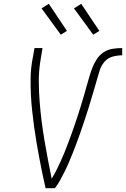

<svg xmlns="http://www.w3.org/2000/svg" viewBox="-20 -987 661 1007"><path d="M219 0Q210 -40 201.5 -80.5Q193 -121 185.5 -161.5Q178 -202 171 -243Q164 -284 158.5 -325Q153 -366 148.5 -407.5Q144 -449 142 -491Q140 -533 140.5 -576Q141 -619 148 -662L161 -735H203L191 -662Q183 -609 183.5 -556.5Q184 -504 188 -452.5Q192 -401 198.5 -350Q205 -299 213.5 -249Q222 -199 231.5 -149Q241 -99 251 -50Q265 -72 276.5 -95.5Q288 -119 299 -143Q310 -167 319.5 -190.5Q329 -214 338 -238.5Q347 -263 356 -287Q365 -311 373 -335.5Q381 -360 389 -384Q397 -408 404.5 -432.5Q412 -457 419 -481.5Q426 -506 433 -530.5Q440 -555 447 -579.5Q454 -604 463 -628Q472 -652 486.5 -675Q501 -698 523 -712.5Q545 -727 570.5 -731Q596 -735 621 -735V-697Q596 -697 570.5 -690Q545 -683 528 -663Q511 -643 503 -618.5Q495 -594 488.5 -569.5Q482 -545 474.5 -521Q467 -497 460 -472.5Q453 -448 445.5 -424Q438 -400 430 -376Q422 -352 414 -328Q406 -304 397.5 -280Q389 -256 380 -232Q371 -208 361.5 -184.5Q352 -161 342 -137Q332 -113 320.5 -90Q309 -67 296.5 -44Q284 -21 268 0ZM469 -805 368 -943 406 -967 501 -825ZM299 -805 198 -943 236 -967 331 -825Z"/></svg>

Font: Iosevka Curly XLtEx
Style: Italic
Weight: 200
Width: 7
Italic angle: -9°
Monospace: yes
Designer: Belleve Invis
Foundry: Belleve Invis
Version: Version 11.1.0; ttfautohint (v1.8.3)